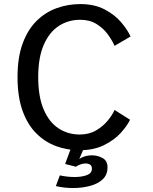

<svg xmlns="http://www.w3.org/2000/svg" viewBox="-20 -726 750 942"><path d="M370 11Q309.5 11 254.8 -9.2Q200 -29.5 157.2 -72.5Q114.5 -115.5 90.2 -183.8Q66 -252 66 -348Q66 -444 91 -512.2Q116 -580.5 159.2 -623.2Q202.5 -666 258 -686Q313.5 -706 374 -706Q443 -706 492.5 -680.2Q542 -654.5 573.5 -617.8Q605 -581 620.5 -547L542 -501Q531 -527 509.2 -557Q487.5 -587 453.8 -608Q420 -629 374 -629Q315.5 -629 269 -599Q222.5 -569 195 -506.8Q167.5 -444.5 167.5 -348Q167.5 -251.5 194.2 -189Q221 -126.5 267.2 -96.2Q313.5 -66 371 -66Q417.5 -66 452 -86.5Q486.5 -107 509.2 -135Q532 -163 542 -186.5L618 -138.5Q603.5 -108 571.8 -73.2Q540 -38.5 490 -13.8Q440 11 370 11ZM328.5 0H392L369 54Q379 46.5 395.5 41.2Q412 36 430 36Q458.5 36 483 49.2Q507.5 62.5 507.5 95Q507.5 131.5 483.8 153.8Q460 176 421.5 186.2Q383 196.5 338.5 196.5Q317.5 196.5 296.2 194.2Q275 192 254 187L273.5 134.5Q311 142.5 346 142.5Q381.5 142.5 406.2 133.2Q431 124 431 101.5Q431 87.5 422 81.8Q413 76 399.5 76Q387 76 373.2 81.2Q359.5 86.5 352.5 92L299.5 78.5Z"/></svg>

Font: League Mono
Style: Regular
Weight: 400
Width: 6
Designer: Tyler Finck
Foundry: The League of Moveable Type / Tyler Finck
Version: Version 2.300;RELEASE